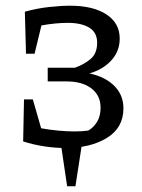

<svg xmlns="http://www.w3.org/2000/svg" viewBox="-20 -510 497 672"><path d="M208 8Q174 8 136.5 2.5Q99 -3 61 -15L64 -162H95L124 -61Q186 -50 243 -50Q267 -50 289 -53Q308 -64 320 -84Q332 -104 332 -133Q332 -176 300 -200.5Q268 -225 214 -225H147V-273H242Q274 -284 297 -303.5Q320 -323 320 -360Q320 -397 292 -413.5Q264 -430 218 -430Q175 -430 125 -421L101 -322H71L67 -469Q110 -481 152 -485.5Q194 -490 226 -490Q306 -490 352.5 -459.5Q399 -429 399 -375Q399 -331 370 -299Q341 -267 293 -253Q349 -241 380.5 -209Q412 -177 412 -131Q412 -63 354.5 -27.5Q297 8 208 8ZM215 142 191 -20H269L244 142Z"/></svg>

Font: Piazzolla
Style: Regular
Weight: 400
Designer: Juan Pablo del Peral
Foundry: Huerta Tipografica
Version: Version 1.330